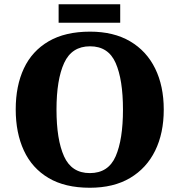

<svg xmlns="http://www.w3.org/2000/svg" viewBox="-20 -874 845 904"><path d="M403 10Q286 10 208.5 -36Q131 -82 92.5 -165Q54 -248 54 -359Q54 -470 92.5 -552Q131 -634 209 -679.5Q287 -725 404 -725Q515 -725 592.5 -679.5Q670 -634 710.5 -551.5Q751 -469 751 -358Q751 -247 710.5 -164.5Q670 -82 592.5 -36Q515 10 403 10ZM403 -59Q490 -59 524.5 -138Q559 -217 559 -358Q559 -499 524.5 -577.5Q490 -656 404 -656Q318 -656 282 -577.5Q246 -499 246 -358Q246 -217 281.5 -138Q317 -59 403 -59ZM256 -767V-854H546V-767Z"/></svg>

Font: Noto Serif Devanagari ExtraBold
Style: Regular
Weight: 800
Designer: Universal Thirst, Indian Type Foundry and the Monotype Design Team
Foundry: Monotype Imaging Inc.
Version: Version 2.004; ttfautohint (v1.8.4.7-5d5b)